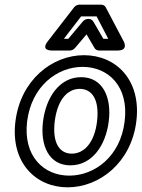

<svg xmlns="http://www.w3.org/2000/svg" viewBox="-20 -764 606 821"><path d="M96 -245C115 -396 225 -478 333 -478C442 -478 532 -396 513 -245C495 -95 385 -13 276 -13C168 -13 78 -95 96 -245ZM46 -245C24 -69 133 37 269 37C406 37 541 -69 563 -245C585 -422 476 -528 339 -528C203 -528 68 -422 46 -245ZM164 -245C151 -142 189 -57 281 -57C373 -57 432 -141 445 -245C458 -349 419 -434 327 -434C235 -434 177 -349 164 -245ZM214 -245C226 -339 269 -384 321 -384C373 -384 406 -339 395 -245C384 -153 339 -107 287 -107C235 -107 203 -152 214 -245ZM253 -598 327 -694H393L443 -598H422L379 -672C375 -679 367 -683 360 -683H356C348 -683 339 -678 334 -672L272 -598ZM184 -587C153 -547 200 -548 200 -548H279C286 -548 295 -552 301 -559L350 -617L384 -559C387 -553 395 -548 403 -548H483C531 -548 509 -587 509 -587L432 -733C428 -740 421 -744 412 -744H319C311 -744 303 -740 297 -733Z"/></svg>

Font: Falling Sky
Style: OuObl
Weight: 400
Designer: Paul D. Hunt
Foundry: Adobe Systems Incorporated
Version: Version 1.02